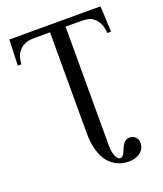

<svg xmlns="http://www.w3.org/2000/svg" viewBox="-158 -765 925 1087"><g transform="rotate(-20 304.5 -221.5)"><path d="M23.4 -506.8 28.8 -662.1H578.1L585.4 -506.8H563.5Q557.6 -574.2 522 -600.6Q515.1 -606.9 507.6 -610.8Q500 -614.7 490 -617.2Q480 -619.6 466.1 -620.6Q452.1 -621.6 432.1 -621.6H353V96.7Q353 117.2 356.4 133.5Q359.9 149.9 365 161.1Q370.1 172.4 376.5 178.2Q382.8 184.1 389.2 184.1Q398.9 184.1 405.3 177.2Q411.6 170.4 416.5 160.2Q421.4 149.9 426 138.2Q430.7 126.5 437 116.2Q443.4 106 453.1 99.1Q462.9 92.3 477.5 92.3Q486.8 92.3 495.8 95.2Q504.9 98.1 511.7 104.5Q518.6 110.8 522.7 120.6Q526.9 130.4 526.9 143.6Q526.9 157.7 520.8 171.1Q514.6 184.6 502.2 195.3Q489.7 206.1 471.4 212.4Q453.1 218.8 428.7 218.8Q413.6 218.8 395 215.3Q376.5 211.9 357.7 202.4Q338.9 192.9 321 176.3Q303.2 159.7 289.6 133.3Q275.9 106.9 267.6 69.8Q259.3 32.7 259.3 -18.1V-621.6H165.5Q132.3 -621.6 111.6 -613.5Q90.8 -605.5 75.2 -588.9Q69.3 -583 64.7 -576.4Q60.1 -569.8 56.2 -560.3Q52.2 -550.8 49.3 -537.8Q46.4 -524.9 44.4 -506.8Z"/></g></svg>

Font: Doulos SIL Phon
Style: Regular
Weight: 400
Designer: Walt Agee, Victor Gaultney, Peter Martin, Debbi Hosken, Becca Hirsbrunner
Foundry: SIL International
Version: Version 5.000